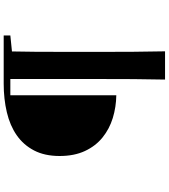

<svg xmlns="http://www.w3.org/2000/svg" viewBox="43 -828 914 1040"><g transform="rotate(-90 500.0 -308.0)"><path d="M504 -135Q440 -136 381 -154Q322 -172 275.5 -209.5Q229 -247 202 -305Q175 -363 175 -442Q175 -523 205 -580.5Q235 -638 287.5 -674.5Q340 -711 412 -728Q484 -745 567 -745H667V-709H504ZM589 129Q591 44 591.5 -44Q592 -132 592 -222V-745H742Q740 -660 739.5 -571.5Q739 -483 739 -393V-223Q739 -135 739.5 -46.5Q740 42 742 129ZM665 -694V-745H828V-709L680 -694Z"/></g></svg>

Font: Noto Serif TC ExtraLight ExtraBold
Style: Regular
Weight: 800
Version: Version 2.002-H1;hotconv 1.1.0;makeotfexe 2.6.0